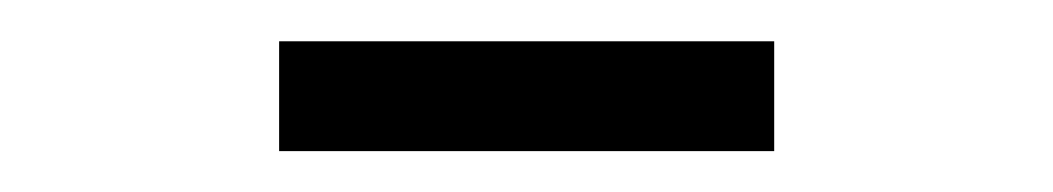

<svg xmlns="http://www.w3.org/2000/svg" viewBox="-20 -500 510 93"><path d="M115.2 -480H355V-426.8H115.2Z"/></svg>

Font: Lateef SemiBold
Style: Regular
Weight: 600
Designer: SIL International
Foundry: SIL International
Version: Version 4.200